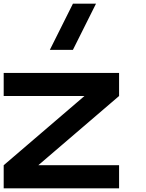

<svg xmlns="http://www.w3.org/2000/svg" viewBox="-20 -1020 790 1040"><path d="M0 0V-125L437.5 -500H0V-625H625V-500L187.5 -125H625V0ZM375 -750H250L375 -1000H500Z"/></svg>

Font: CraftyPE
Style: Regular
Weight: 400
Designer: Erek Butcher
Foundry: Haunted Coop
Version: Version 0.018;April 4, 2024;FontCreator 15.0.0.2962 64-bit